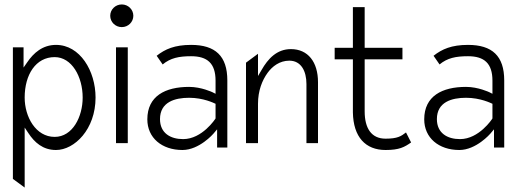

<svg xmlns="http://www.w3.org/2000/svg" viewBox="-20 -664 2336 864"><path d="M38 141 91 180V-90L107 -66C135 -23 173 11 232 11C315 11 410 -82 410 -225C410 -345 340 -462 232 -462C172 -462 131 -426 102 -383L86 -360V-451H38ZM91 -225C91 -328 141 -407 226 -407C303 -407 352 -319 352 -225C352 -139 307 -48 226 -48C141 -48 91 -138 91 -225Z M476 -593C476 -565 499 -542 528 -542C557 -542 580 -565 580 -593C580 -621 557 -644 528 -644C499 -644 476 -621 476 -593ZM502 -20H555V-451H502Z M643 -127C643 -44 708 11 801 11C877 11 940 -62 940 -62L957 -82V0H1003V-302C1003 -412 949 -462 840 -462C766 -462 723 -443 685 -413L712 -374C747 -403 785 -411 840 -411C913 -411 950 -379 950 -301V-242L936 -249C936 -249 886 -273 831 -273C724 -273 643 -232 643 -127ZM700 -128C700 -205 767 -224 831 -224C896 -224 943 -200 950 -197V-131C949 -129 890 -38 804 -38C747 -38 700 -65 700 -128Z M1087 -20H1141V-197C1141 -256 1160 -303 1184 -336C1205 -365 1238 -391 1282 -391C1335 -391 1359 -344 1359 -286V-20H1411V-294C1411 -385 1366 -443 1289 -443C1226 -443 1186 -400 1157 -349L1141 -322V-422L1087 -382Z M1486 -397H1568V-158C1570 -47 1625 11 1715 11C1777 11 1800 -2 1830 -23L1807 -68C1785 -51 1769 -40 1715 -40C1651 -40 1621 -87 1621 -163V-397H1791V-449H1621V-632H1568V-449H1486Z M1889 -127C1889 -44 1954 11 2047 11C2123 11 2186 -62 2186 -62L2203 -82V0H2249V-302C2249 -412 2195 -462 2086 -462C2012 -462 1969 -443 1931 -413L1958 -374C1993 -403 2031 -411 2086 -411C2159 -411 2196 -379 2196 -301V-242L2182 -249C2182 -249 2132 -273 2077 -273C1970 -273 1889 -232 1889 -127ZM1946 -128C1946 -205 2013 -224 2077 -224C2142 -224 2189 -200 2196 -197V-131C2195 -129 2136 -38 2050 -38C1993 -38 1946 -65 1946 -128Z"/></svg>

Font: Charger Sport
Style: ExLitNrw
Weight: 200
Designer: Jasper
Foundry: Cannot Into Space Fonts
Version: Version 1.1